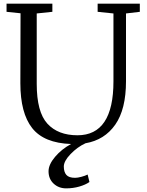

<svg xmlns="http://www.w3.org/2000/svg" viewBox="-20 -778 810 1056"><path d="M749 -758V-713L673 -704V-331Q673 -177 614 -92.5Q555 -8 450 10Q405 31 368 69.5Q331 108 331 138Q331 168 345 184Q359 200 393 200Q407 200 427.5 194.5Q448 189 462 182L472 223Q451 238 416.5 248Q382 258 344 258Q303 258 275 232Q247 206 247 164Q247 127 283 84.5Q319 42 371 14Q222 9 157 -73.5Q92 -156 92 -320L93 -705L16 -713V-758H268V-713L182 -704V-317Q182 -162 240.5 -98Q299 -34 406 -34Q604 -34 604 -331V-704L517 -713V-758Z"/></svg>

Font: Grenzecho Serif
Style: Serif-Regular
Weight: 400
Designer: Dan Reynolds
Foundry: Dan Reynolds
Version: Version 1.001; ttfautohint (v1.1) -l 5 -r 5 -G 72 -x 0 -D la